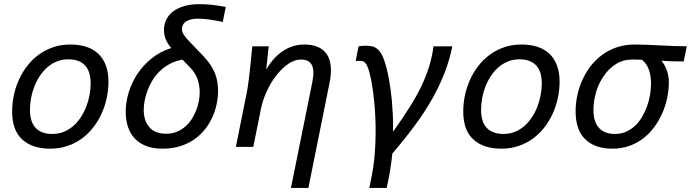

<svg xmlns="http://www.w3.org/2000/svg" viewBox="-20 -716 3368 936"><path d="M225.1 8.8Q137.2 8.8 88.1 -36.4Q39.1 -81.5 39.1 -171.9Q39.1 -212.4 47.6 -252.2Q56.2 -292 72.8 -328.4Q89.4 -364.7 113.8 -396Q138.2 -427.2 169.9 -450.2Q201.7 -473.1 240 -486.1Q278.3 -499 323.2 -499Q367.2 -499 401.6 -487.5Q436 -476.1 459.7 -453.4Q483.4 -430.7 496.1 -396.7Q508.8 -362.8 508.8 -317.9Q508.8 -277.8 500.2 -238Q491.7 -198.2 475.1 -161.9Q458.5 -125.5 434.1 -94.2Q409.7 -63 378.2 -40Q346.7 -17.1 308.1 -4.2Q269.5 8.8 225.1 8.8ZM421.9 -309.1Q421.9 -368.2 394 -397.5Q366.2 -426.8 313 -426.8Q282.7 -426.8 256.8 -416.3Q231 -405.8 210.2 -387.5Q189.5 -369.1 173.6 -345Q157.7 -320.8 147.2 -293.7Q136.7 -266.6 131.3 -237.5Q126 -208.5 126 -181.2Q126 -122.1 153.8 -92.5Q181.6 -63 234.9 -63Q265.6 -63 291.3 -73.5Q316.9 -84 337.6 -102.3Q358.4 -120.6 374.3 -144.8Q390.1 -168.9 400.6 -196.3Q411.1 -223.6 416.5 -252.7Q421.9 -281.7 421.9 -309.1Z M814.9 -481.9Q796.9 -502.4 788.1 -524.4Q779.3 -546.4 779.3 -569.8Q779.3 -597.7 790.8 -620.8Q802.2 -644 824.2 -660.6Q846.2 -677.2 878.7 -686.5Q911.1 -695.8 953.6 -695.8Q979 -695.8 1012.2 -692.4Q1045.4 -689 1080.6 -682.1L1065.9 -608.9Q1035.6 -615.7 1004.2 -620.4Q972.7 -625 946.3 -625Q923.8 -625 908.7 -620.8Q893.6 -616.7 884.3 -609.6Q875 -602.5 871.1 -593.5Q867.2 -584.5 867.2 -574.2Q867.2 -567.4 869.1 -561Q871.1 -554.7 875.5 -547.6Q879.9 -540.5 887 -531.7Q894 -522.9 904.8 -512.2L970.7 -443.4Q991.2 -421.9 1005.1 -401.1Q1019 -380.4 1027.6 -359.4Q1036.1 -338.4 1039.6 -316.4Q1043 -294.4 1043 -271Q1043 -242.7 1036.6 -210.9Q1030.3 -179.2 1016.8 -148.2Q1003.4 -117.2 981.9 -88.9Q960.4 -60.5 930.4 -38.8Q900.4 -17.1 861.1 -4.2Q821.8 8.8 772 8.8Q726.6 8.8 692.9 -4.2Q659.2 -17.1 637 -40.8Q614.7 -64.5 603.8 -97.4Q592.8 -130.4 592.8 -169.9Q592.8 -217.3 607.4 -265.6Q622.1 -314 650.4 -356.4Q678.7 -398.9 720 -431.9Q761.2 -464.8 814.9 -481.9ZM869.6 -425.3Q834 -418.9 806.2 -403.6Q778.3 -388.2 757.3 -367.4Q736.3 -346.7 721.7 -321.8Q707 -296.9 698 -271.7Q689 -246.6 684.8 -222.9Q680.7 -199.2 680.7 -180.2Q680.7 -127.4 708.3 -95.7Q735.8 -64 790 -64Q818.4 -64 841.6 -73.5Q864.7 -83 883.1 -98.9Q901.4 -114.7 914.6 -135.3Q927.7 -155.8 936.5 -178.2Q945.3 -200.7 949.5 -223.1Q953.6 -245.6 953.6 -265.1Q953.6 -297.4 943.6 -328.4Q933.6 -359.4 905.3 -388.7Z M1483.4 200.2H1398.4L1502 -313Q1514.2 -372.6 1500.2 -399.2Q1486.3 -425.8 1447.3 -425.8Q1416 -425.8 1385 -404.3Q1354 -382.8 1327.1 -348.4Q1300.3 -314 1280.5 -271Q1260.7 -228 1252 -185.1L1214.8 0H1129.9L1183.1 -265.1Q1185.1 -274.4 1187.5 -289.6Q1189.9 -304.7 1193.1 -330.3Q1196.3 -356 1200.4 -394.8Q1204.6 -433.6 1210 -490.2H1290L1277.8 -377Q1312 -436 1359.6 -467.5Q1407.2 -499 1462.9 -499Q1540.5 -499 1572.8 -452.1Q1605 -405.3 1586.9 -314Z M1890.1 -228Q1893.1 -193.4 1895 -156.5Q1897 -119.6 1896 -73.7Q1941.9 -138.2 1976.3 -192.4Q2010.7 -246.6 2034.4 -296.4Q2058.1 -346.2 2072.5 -393.6Q2086.9 -440.9 2093.3 -490.2H2185.1Q2171.9 -424.3 2147.7 -361.8Q2123.5 -299.3 2088.4 -236.6Q2053.2 -173.8 2006.3 -109.9Q1959.5 -45.9 1892.6 32.7Q1891.6 44.4 1889.6 58.8Q1887.7 73.2 1885.7 87.9Q1883.8 102.5 1881.6 116Q1879.4 129.4 1877 142.6L1865.2 200.2H1780.3L1792 142.6Q1801.8 93.8 1805.4 51.3Q1809.1 8.8 1810.3 -27.1Q1811.5 -63 1811 -104.7Q1810.5 -146.5 1805.7 -206.1Q1799.3 -274.4 1791 -318.1Q1782.7 -361.8 1774.2 -384.3Q1765.6 -406.7 1756.6 -413.1Q1747.6 -419.4 1733.4 -419.4Q1727.1 -419.4 1722.9 -419.2Q1718.8 -418.9 1713.9 -418.5L1728 -490.2Q1746.6 -493.2 1764.6 -493.2Q1778.8 -493.2 1793.7 -490Q1808.6 -486.8 1820.8 -476.3Q1833 -465.8 1842.3 -447.5Q1851.6 -429.2 1860.1 -399.9Q1868.7 -370.6 1876.5 -328.4Q1884.3 -286.1 1890.1 -228Z M2424.3 8.8Q2336.4 8.8 2287.4 -36.4Q2238.3 -81.5 2238.3 -171.9Q2238.3 -212.4 2246.8 -252.2Q2255.4 -292 2272 -328.4Q2288.6 -364.7 2313 -396Q2337.4 -427.2 2369.1 -450.2Q2400.9 -473.1 2439.2 -486.1Q2477.5 -499 2522.5 -499Q2566.4 -499 2600.8 -487.5Q2635.3 -476.1 2658.9 -453.4Q2682.6 -430.7 2695.3 -396.7Q2708 -362.8 2708 -317.9Q2708 -277.8 2699.5 -238Q2690.9 -198.2 2674.3 -161.9Q2657.7 -125.5 2633.3 -94.2Q2608.9 -63 2577.4 -40Q2545.9 -17.1 2507.3 -4.2Q2468.8 8.8 2424.3 8.8ZM2621.1 -309.1Q2621.1 -368.2 2593.3 -397.5Q2565.4 -426.8 2512.2 -426.8Q2481.9 -426.8 2456.1 -416.3Q2430.2 -405.8 2409.4 -387.5Q2388.7 -369.1 2372.8 -345Q2356.9 -320.8 2346.4 -293.7Q2335.9 -266.6 2330.6 -237.5Q2325.2 -208.5 2325.2 -181.2Q2325.2 -122.1 2353 -92.5Q2380.9 -63 2434.1 -63Q2464.8 -63 2490.5 -73.5Q2516.1 -84 2536.9 -102.3Q2557.6 -120.6 2573.5 -144.8Q2589.4 -168.9 2599.9 -196.3Q2610.4 -223.6 2615.7 -252.7Q2621.1 -281.7 2621.1 -309.1Z M3204.1 -419.9Q3220.2 -401.9 3230.5 -373.8Q3240.7 -345.7 3240.7 -316.9Q3240.7 -277.3 3232.4 -238Q3224.1 -198.7 3208 -162.6Q3191.9 -126.5 3168.5 -95Q3145 -63.5 3114.7 -40.5Q3084.5 -17.6 3047.1 -4.4Q3009.8 8.8 2966.3 8.8Q2880.9 8.8 2833.5 -36.6Q2786.1 -82 2786.1 -172.9Q2786.1 -210.9 2794.2 -249.8Q2802.2 -288.6 2818.4 -324.7Q2834.5 -360.8 2858.6 -392.6Q2882.8 -424.3 2914.8 -448Q2946.8 -471.7 2986.6 -485.4Q3026.4 -499 3074.2 -499Q3103 -499 3134.8 -497.6Q3166.5 -496.1 3199.5 -494.6Q3232.4 -493.2 3265.1 -491.7Q3297.9 -490.2 3328.1 -490.2L3313 -416.5Q3281.2 -416.5 3254.2 -417.2Q3227.1 -418 3204.1 -419.9ZM3110.4 -424.3Q3106 -424.8 3099.6 -425Q3093.3 -425.3 3082.5 -425.5Q3071.8 -425.8 3069.6 -425.8Q3067.4 -425.8 3062 -425.8Q3017.1 -425.8 2982.2 -403.3Q2947.3 -380.9 2922.9 -345.2Q2898.4 -309.6 2885.7 -266.1Q2873 -222.7 2873 -180.2Q2873 -122.1 2899.9 -92.5Q2926.8 -63 2978 -63Q3006.3 -63 3030.5 -73.2Q3054.7 -83.5 3074.2 -101.3Q3093.8 -119.1 3108.4 -143.3Q3123 -167.5 3133.3 -195.1Q3143.6 -222.7 3148.7 -252.2Q3153.8 -281.7 3153.8 -311Q3153.8 -345.7 3143.6 -375.2Q3133.3 -404.8 3110.4 -424.3Z"/></svg>

Font: Code New Roman
Style: Italic
Weight: 400
Italic angle: -11°
Monospace: yes
Designer: Sam Radian
Foundry: Code New Roman
Version: Version 1.508 October 19, 2014